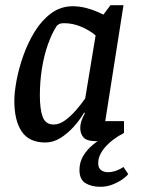

<svg xmlns="http://www.w3.org/2000/svg" viewBox="-20 -537 542 737"><path d="M154 10Q92 10 63.5 -32Q35 -74 35 -150Q35 -182 43.5 -228Q52 -274 69.5 -323.5Q87 -373 113.5 -416Q140 -459 176.5 -486Q213 -513 259 -513Q284 -513 308 -507Q332 -501 350.5 -493Q369 -485 377 -481L404 -517H454L384 -72H456V-27Q454 -25 439 -17Q424 -9 401.5 -2Q379 5 350 5Q313 5 300.5 -9.5Q288 -24 288 -46Q288 -59 292.5 -72.5Q297 -86 306 -103L303 -105Q287 -77 263 -50.5Q239 -24 211.5 -7Q184 10 154 10ZM186 -59Q208 -59 230.5 -75.5Q253 -92 273 -115.5Q293 -139 307 -159L347 -401Q325 -420 292.5 -434Q260 -448 226 -448Q214 -448 208 -445Q202 -442 198 -438Q179 -409 164 -366.5Q149 -324 141 -274Q133 -224 133 -171Q133 -117 144 -88Q155 -59 186 -59ZM365 180Q331 180 308 166Q285 152 285 115Q285 86 299.5 61.5Q314 37 338 17.5Q362 -2 390 -15H435Q427 -10 413.5 0Q400 10 387 24Q374 38 365.5 54.5Q357 71 357 90Q357 108 368 116Q379 124 394 124Q409 124 425 118.5Q441 113 454 104L472 131Q468 138 452.5 149.5Q437 161 414 170.5Q391 180 365 180Z"/></svg>

Font: Faustina Medium
Style: Italic
Weight: 500
Italic angle: -8°
Designer: Alfonso Garcia
Foundry: http://www.omnibus-type.com
Version: Version 1.200